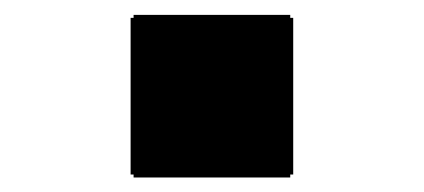

<svg xmlns="http://www.w3.org/2000/svg" viewBox="-20 -515 570 258"><path d="M155.5 -280.5V-491H374V-280.5ZM159.5 -276.5V-495H370V-276.5Z"/></svg>

Font: Bodoni Moda 11pt Black
Style: Regular
Weight: 900
Designer: Owen Earl
Foundry: indestructible type
Version: Version 2.004